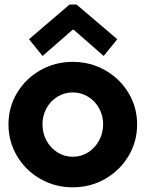

<svg xmlns="http://www.w3.org/2000/svg" viewBox="-20 -800 627 828"><path d="M16.6 -263.7Q16.6 -337.9 53.7 -399.7Q90.8 -461.4 154.3 -497.3Q217.8 -533.2 293.9 -533.2Q369.6 -533.2 433.1 -497.3Q496.6 -461.4 533.9 -399.7Q571.3 -337.9 571.3 -263.7Q571.3 -189 533.9 -126.7Q496.6 -64.5 433.1 -28.3Q369.6 7.8 293.9 7.8Q217.8 7.8 154.3 -28.3Q90.8 -64.5 53.7 -126.7Q16.6 -189 16.6 -263.7ZM424.8 -263.7Q424.8 -301.8 407.2 -333.3Q389.6 -364.7 359.6 -383.1Q329.6 -401.4 293.9 -401.4Q257.8 -401.4 227.8 -383.1Q197.8 -364.7 180.4 -333Q163.1 -301.3 163.1 -263.7Q163.1 -226.1 180.4 -193.8Q197.8 -161.6 227.8 -142.8Q257.8 -124 293.9 -124Q330.1 -124 359.9 -142.8Q389.6 -161.6 407.2 -193.8Q424.8 -226.1 424.8 -263.7ZM105 -630.9 279.8 -780.3H310.1L485.8 -630.9L427.2 -558.6L297.4 -671.9H293.5L163.6 -558.6Z"/></svg>

Font: Reddit Sans Chocolate ExtraBold
Style: Regular
Weight: 800
Designer: Stephen Hutchings
Foundry: Reddit
Version: Version 1.011